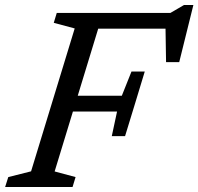

<svg xmlns="http://www.w3.org/2000/svg" viewBox="-40 -746 791 766"><path d="M537.5 -460.5 498.5 -332 459 -203H406L427 -301H194.5L214.5 -364H446L484.5 -460.5ZM675 -498H622.5L620 -656.5L641.5 -631.5H295L316 -694.5H640L694 -726H731.5ZM178 -62 261.5 -39.5 249.5 0H-19.5L-7 -39.5L84 -62.5L258 -632.5L174.5 -655L186.5 -694.5H371Z"/></svg>

Font: Newsreader 10pt
Style: Italic
Weight: 400
Italic angle: -17°
Version: Version 1.003